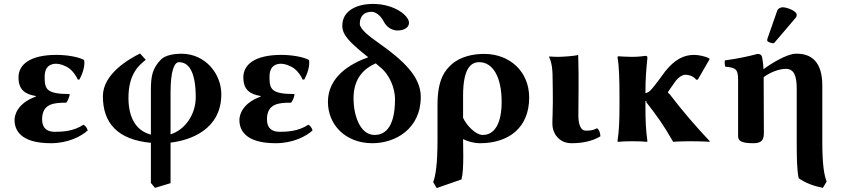

<svg xmlns="http://www.w3.org/2000/svg" viewBox="-20 -718 4295 976"><path d="M266 -394C283 -394 311 -386 335 -368C352 -354 366 -334 376 -313L384 -314C399 -341 413 -383 408 -411L406 -414C375 -430 317 -439 267 -439C133 -439 74 -390 74 -325C74 -261 108 -239 162 -230V-227C66 -192 54 -131 54 -108C54 -56 85 10 239 10C325 10 392 -24 426 -55C421 -69 416 -78 404 -84C354 -50 294 -48 258 -48C222 -48 194 -64 194 -111C194 -193 257 -196 317 -196C328 -210 334 -231 334 -240C215 -240 207 -265 207 -328C207 -386 243 -394 266 -394Z M768 237 847 213V7C949 -5 1105 -60 1105 -239C1105 -341 1026 -445 901 -445C867 -445 821 -438 799 -416C755 -372 747 -331 747 -261V-34C667 -54 633 -127 633 -220C633 -343 687 -387 721 -414L692 -446C637 -419 503 -343 503 -229C503 -93 577 -8 747 8V212ZM975 -224C975 -135 920 -58 847 -35V-248C847 -358 866 -402 890 -402C937 -402 975 -358 975 -224Z M1409 -394C1426 -394 1454 -386 1478 -368C1495 -354 1509 -334 1519 -313L1527 -314C1542 -341 1556 -383 1551 -411L1549 -414C1518 -430 1460 -439 1410 -439C1276 -439 1217 -390 1217 -325C1217 -261 1251 -239 1305 -230V-227C1209 -192 1197 -131 1197 -108C1197 -56 1228 10 1382 10C1468 10 1535 -24 1569 -55C1564 -69 1559 -78 1547 -84C1497 -50 1437 -48 1401 -48C1365 -48 1337 -64 1337 -111C1337 -193 1400 -196 1460 -196C1471 -210 1477 -231 1477 -240C1358 -240 1350 -265 1350 -328C1350 -386 1386 -394 1409 -394Z M1852 -427C1760 -394 1647 -328 1647 -200C1647 -83 1737 10 1873 10C1989 10 2119 -62 2119 -226C2119 -330 2027 -413 1907 -498C1860 -531 1809 -569 1809 -597C1809 -637 1832 -658 1869 -658C1885 -658 1912 -645 1931 -608C1950 -571 1984 -563 2000 -563C2023 -563 2059 -571 2059 -603C2059 -637 1987 -698 1876 -698C1797 -698 1720 -666 1720 -587C1720 -540 1758 -503 1838 -438ZM1912 -377C1962 -338 1988 -267 1988 -214C1988 -56 1926 -32 1884 -32C1807 -32 1777 -139 1777 -217C1777 -321 1831 -370 1890 -396Z M2326 194C2333 167 2335 124 2335 77C2335 48 2334 17 2334 -11C2355 0 2388 10 2420 10C2565 10 2670 -68 2670 -222C2670 -353 2573 -444 2441 -444C2388 -444 2322 -432 2276 -391C2245 -363 2204 -319 2204 -186V-7C2204 118 2194 177 2182 208L2200 238ZM2530 -200C2530 -97 2498 -32 2434 -32C2397 -32 2351 -82 2334 -119V-232C2334 -374 2376 -402 2416 -402C2484 -402 2530 -329 2530 -200Z M2790 -261C2791 -222 2790 -173 2789 -135C2788 -115 2788 -99 2788 -88C2788 -41 2821 10 2885 10C2937 10 2989 1 3032 -25C3032 -41 3026 -59 3015 -66C2993 -55 2983 -54 2957 -54C2930 -54 2920 -90 2920 -131C2920 -161 2921 -212 2921 -272V-343C2921 -375 2919 -439 2919 -439C2904 -433 2836 -429 2817 -429C2805 -429 2779 -430 2773 -431L2771 -429C2788 -394 2789 -350 2789 -322Z M3385 -238C3379 -246 3376 -243 3376 -248C3376 -253 3377 -253 3380 -257L3410 -300C3431 -330 3453 -338 3464 -338C3486 -338 3509 -327 3519 -313H3527L3587 -417L3584 -422C3567 -431 3532 -439 3508 -439C3454 -439 3409 -414 3362 -356C3362 -356 3323 -302 3301 -275C3290 -262 3279 -247 3261 -245V-246C3261 -321 3265 -364 3271 -424C3271 -431 3268 -434 3262 -434C3248 -432 3221 -429 3193 -429C3167 -429 3140 -431 3122 -432L3119 -428C3127 -385 3129 -310 3129 -235V-180C3129 -105 3127 -54 3119 0L3121 3C3142 1 3160 0 3195 0C3229 0 3250 1 3269 3L3271 0C3263 -57 3261 -104 3261 -180V-205C3270 -205 3269 -204 3267 -203C3265 -202 3263 -201 3265 -199C3319 -129 3348 -91 3402 3C3417 1 3471 0 3488 0C3505 0 3577 1 3586 3L3588 0C3514 -79 3455 -147 3385 -238Z M3863 -43C3863 -43 3862 -229 3862 -321V-326C3898 -352 3941 -368 3975 -368C4018 -368 4030 -329 4030 -267V0C4030 83 4031 147 4040 188C4076 213 4117 228 4163 237L4182 205C4170 173 4160 124 4160 0V-284C4160 -402 4106 -447 4025 -445C3978 -444 3895 -392 3861 -366C3860 -393 3857 -413 3854 -427C3852 -438 3845 -444 3831 -444C3794 -434 3734 -420 3665 -411C3662 -403 3665 -384 3667 -379C3722 -374 3732 -366 3732 -309C3732 -215 3732 -26 3732 -26C3732 1 3754 10 3810 10C3855 10 3863 -10 3863 -43ZM3959 -681C3948 -681 3935 -675 3931 -664L3881 -521C3880 -518 3880 -513 3880 -512C3880 -505 3902 -498 3910 -498C3914 -498 3918 -502 3921 -506L4025 -628C4029 -633 4030 -638 4030 -643C4030 -663 3979 -681 3959 -681Z"/></svg>

Font: Libertinus Sans
Style: Bold
Weight: 700
Designer: Philipp H. Poll, Khaled Hosny
Foundry: Caleb Maclennan
Version: Version 7.050;RELEASE